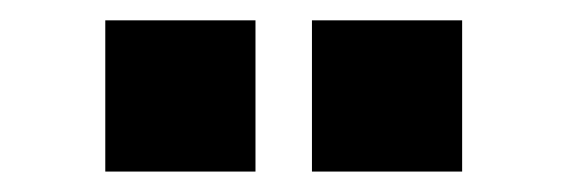

<svg xmlns="http://www.w3.org/2000/svg" viewBox="-20 -799 550 186"><path d="M282.2 -779.3H427.7V-632.8H282.2ZM82 -779.3H227.5V-632.8H82Z"/></svg>

Font: Min Sans Black
Style: Regular
Weight: 900
Designer: Jinseong-Kim, NotoSansCJK, Nunito
Foundry: Jinseong-Kim
Version: Version 1.000